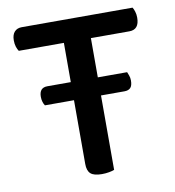

<svg xmlns="http://www.w3.org/2000/svg" viewBox="-72 -672 677 742"><g transform="rotate(-10 266.0 -300.5)"><path d="M318 -294V-2Q311 1 297.5 3.5Q284 6 269 6Q238 6 225 -5.5Q212 -17 212 -44V-294H98Q94 -299 91 -308.5Q88 -318 88 -329Q88 -365 120 -365H212V-519H35Q30 -526 26.5 -537Q23 -548 23 -562Q23 -584 33.5 -595.5Q44 -607 62 -607H497Q501 -601 504.5 -590Q508 -579 508 -566Q508 -519 469 -519H318V-365H433Q435 -360 438.5 -351Q442 -342 442 -331Q442 -311 434 -302.5Q426 -294 410 -294Z"/></g></svg>

Font: Baloo Paaji 2 Medium
Style: Regular
Weight: 500
Designer: Shuchita Grover, Noopur Datye and Ek Type
Foundry: Ek Type
Version: Version 1.640;hotconv 1.0.111;makeotfexe 2.5.65597; ttfautoh